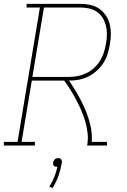

<svg xmlns="http://www.w3.org/2000/svg" viewBox="-38 -755 658 996"><path d="M-18 0V-19H53L169 -716H100V-735H379Q405 -735 430.5 -729.5Q456 -724 476.5 -710Q497 -696 511 -675Q525 -654 531 -630Q537 -606 537 -579Q537 -552 532 -526Q528 -501 520.5 -476Q513 -451 498.5 -428.5Q484 -406 464 -388Q444 -370 420 -358Q396 -346 370.5 -341.5Q345 -337 320 -337Q344 -302 365 -265.5Q386 -229 403 -189.5Q420 -150 430.5 -107Q441 -64 438 -19H517V0H414Q420 -32 416.5 -63.5Q413 -95 404.5 -124.5Q396 -154 384 -181.5Q372 -209 358 -235.5Q344 -262 328.5 -287.5Q313 -313 295 -337H127L74 -19H143V0ZM320 -356Q343 -356 366 -360.5Q389 -365 410.5 -375.5Q432 -386 450.5 -403Q469 -420 481.5 -440.5Q494 -461 501 -483.5Q508 -506 512 -529Q516 -552 516.5 -575.5Q517 -599 511.5 -621Q506 -643 494.5 -662Q483 -681 465 -693.5Q447 -706 424.5 -711Q402 -716 379 -716H190L130 -356ZM234 221 218 212Q234 188 244 162.5Q254 137 260 110Q259 110 258 110Q257 110 256 110Q252 110 247.5 109Q243 108 240.5 104.5Q238 101 237.5 96.5Q237 92 238 88Q238 83 240.5 79Q243 75 246.5 71.5Q250 68 254.5 66.5Q259 65 264 65Q268 65 272.5 66.5Q277 68 279.5 71.5Q282 75 282.5 79Q283 83 283 88Q277 123 265.5 156.5Q254 190 234 221Z"/></svg>

Font: Iosevka Curly Slab ThExObl
Style: Regular
Weight: 100
Width: 7
Italic angle: -9°
Monospace: yes
Designer: Belleve Invis
Foundry: Belleve Invis
Version: Version 11.1.0; ttfautohint (v1.8.3)